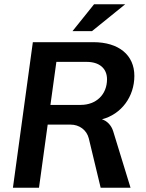

<svg xmlns="http://www.w3.org/2000/svg" viewBox="-20 -886 689 906"><path d="M41 0H164L205 -298H313C354 -298 389 -273 399 -233L455 0H596L514 -267C505 -296 484 -316 461 -323C553 -347 614 -430 614 -528C614 -626 541 -687 420 -687H135ZM322 -739H414L571 -866H424ZM218 -391 246 -594H389C449 -594 485 -563 485 -512C485 -440 434 -391 361 -391Z"/></svg>

Font: Ronzino Medium
Style: Italic
Weight: 500
Italic angle: -7.99998°
Designer: Nunzio Mazzaferro
Foundry: Collletttivo
Version: Version 1.000;Glyphs 3.3 (3337)